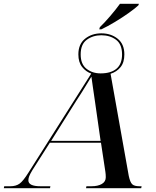

<svg xmlns="http://www.w3.org/2000/svg" viewBox="-74 -982 812 1002"><path d="M447 -840Q472 -864 501.5 -898.5Q531 -933 552 -962H651L648 -954Q631 -938 598 -914.5Q565 -891 526 -867.5Q487 -844 455 -829H444ZM-54 0 -52 -10H-20Q9 -10 28 -23.5Q47 -37 75 -82L402 -598Q374 -608 354.5 -632.5Q335 -657 335 -698Q335 -752 370 -780Q405 -808 455 -808Q505 -808 540 -780Q575 -752 575 -698Q575 -656 555 -631.5Q535 -607 503 -597L598 -64Q605 -31 616 -20.5Q627 -10 654 -10H665L663 0H375L377 -10H403Q437 -10 457.5 -22Q478 -34 478 -57Q478 -64 477.5 -71.5Q477 -79 476 -85L453 -237H186L95 -94Q83 -74 78.5 -62.5Q74 -51 74 -41Q74 -10 137 -10H189L187 0ZM451 -599Q505 -599 534 -623.5Q563 -648 563 -698Q563 -751 531.5 -774.5Q500 -798 455 -798Q411 -798 379 -774.5Q347 -751 347 -698Q347 -647 377.5 -623Q408 -599 451 -599ZM193 -247H451L422 -450Q415 -496 411 -525.5Q407 -555 403 -582Q388 -558 370 -528Q352 -498 323 -454Z"/></svg>

Font: Noto Serif Display Medium
Style: Italic
Weight: 500
Italic angle: -12°
Designer: Monotype Design Team
Foundry: Monotype Imaging Inc.
Version: Version 2.009